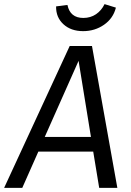

<svg xmlns="http://www.w3.org/2000/svg" viewBox="-49 -911 635 931"><path d="M403 -176H137L59 0H-29L289 -688H397L520 0H432ZM392 -247 332 -616 168 -247ZM223 -880 278 -887Q291 -824 355 -824Q390 -824 416.5 -842Q443 -860 458 -891L513 -874Q500 -822 455.5 -791Q411 -760 354 -760Q295 -760 258.5 -793.5Q222 -827 223 -880Z"/></svg>

Font: FiraGO Book
Style: Italic
Weight: 350
Italic angle: -8°
Designer: bBox Type GmbH
Foundry: bBox Type GmbH
Version: Version 1.001